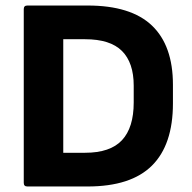

<svg xmlns="http://www.w3.org/2000/svg" viewBox="-20 -675 694 695"><path d="M79 0Q66 0 66 -13V-642Q66 -655 79 -655H297Q454 -655 530 -582.5Q606 -510 606 -368V-301Q606 -151 530 -75.5Q454 0 297 0ZM209 -122H288Q379 -122 421.5 -167.5Q464 -213 464 -304V-365Q464 -448 421.5 -490.5Q379 -533 288 -533H209Z"/></svg>

Font: Sofia Sans ExtraBold
Style: Regular
Weight: 800
Designer: Botio Nikoltchev, Ani Petrova
Foundry: lettersoup
Version: Version 4.101; ttfautohint (v1.8.4.7-5d5b)